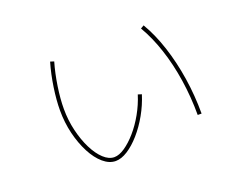

<svg xmlns="http://www.w3.org/2000/svg" viewBox="-93 -743 1187 931"><g transform="rotate(-20 500.0 -278.0)"><path d="M363 8Q330 8 299 -18.5Q268 -45 244 -91Q220 -137 206 -194.5Q192 -252 192 -315Q192 -367 201.5 -431.5Q211 -496 228 -554L247 -548Q231 -493 221.5 -430Q212 -367 212 -315Q212 -257 225 -202.5Q238 -148 259.5 -105Q281 -62 308 -37Q335 -12 363 -12Q388 -12 418 -32.5Q448 -53 478 -87.5Q508 -122 533 -166.5Q558 -211 573 -259L592 -253Q576 -202 549.5 -155Q523 -108 490.5 -71Q458 -34 425 -13Q392 8 363 8ZM812 -66Q812 -158 798.5 -247Q785 -336 759 -414.5Q733 -493 697 -554L714 -564Q751 -502 777.5 -421Q804 -340 818 -249.5Q832 -159 832 -66Z"/></g></svg>

Font: M PLUS 1 Thin Thin
Style: Regular
Weight: 250
Version: Version 1.001